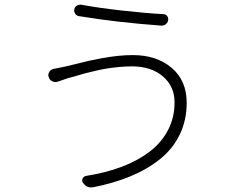

<svg xmlns="http://www.w3.org/2000/svg" viewBox="-20 -782 1040 833"><path d="M737.3 -337.9Q737.3 -408.2 686 -451.2Q634.8 -494.1 552.7 -494.1Q525.4 -494.1 495.6 -491.2Q465.8 -488.3 444.3 -484.9Q422.9 -481.4 393.6 -474.6Q364.3 -467.8 351.1 -464.4Q337.9 -460.9 310.1 -452.6Q282.2 -444.3 276.4 -443.4Q254.9 -436.5 230.5 -427.7Q217.8 -423.8 206.1 -429.7Q194.3 -435.5 191.4 -448.2Q189.5 -452.1 189.5 -456.1Q189.5 -463.9 194.3 -470.7Q201.2 -481.4 213.9 -483.4Q231.4 -486.3 262.7 -493.2Q272.5 -495.1 307.1 -503.9Q341.8 -512.7 365.2 -518.1Q388.7 -523.4 423.3 -529.8Q458 -536.1 491.7 -539.6Q525.4 -543 556.6 -543Q659.2 -543 724.6 -487.8Q790 -432.6 790 -335.9Q790 -260.7 759.8 -198.2Q729.5 -135.7 673.8 -91.3Q618.2 -46.9 545.9 -17.1Q473.6 12.7 384.8 30.3Q379.9 31.2 375 31.2Q353.5 31.2 339.8 10.7Q334 2 338.4 -7.3Q342.8 -16.6 352.5 -18.6Q438.5 -32.2 507.3 -58.1Q576.2 -84 627.9 -123Q679.7 -162.1 708.5 -216.8Q737.3 -271.5 737.3 -337.9ZM323.2 -711.9Q313.5 -712.9 306.6 -721.7Q301.8 -728.5 301.8 -736.3Q301.8 -750 313.5 -757.8Q319.3 -761.7 327.1 -761.7Q330.1 -761.7 332 -761.7Q404.3 -748 508.8 -736.3Q613.3 -724.6 688.5 -720.7Q698.2 -720.7 705.1 -712.9Q710 -706.1 710 -699.2Q710 -685.5 699.2 -676.8Q691.4 -670.9 681.6 -670.9Q680.7 -670.9 678.7 -670.9Q481.4 -685.5 323.2 -711.9Z"/></svg>

Font: Gen Jyuu Gothic Light
Style: Regular
Weight: 200
Designer: [Source Han Sans]
Ryoko NISHIZUKA  (kana & ideographs); Paul D. Hunt (Latin, Greek & Cyrillic); Wenlong ZHANG  (bopomofo
Version: Version 1.002.20150607